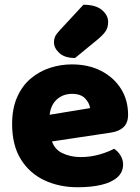

<svg xmlns="http://www.w3.org/2000/svg" viewBox="-20 -772 589 808"><path d="M134 -167 128 -279 359 -317Q357 -337 339 -357Q321 -377 283 -377Q243 -377 216.5 -351Q190 -325 188 -277L194 -193Q204 -147 239.5 -129Q275 -111 319 -111Q361 -111 399 -122Q437 -133 460 -146Q476 -136 487 -118Q498 -100 498 -80Q498 -47 473.5 -25.5Q449 -4 406 6Q363 16 307 16Q229 16 166.5 -13.5Q104 -43 67.5 -102Q31 -161 31 -250Q31 -316 52.5 -364Q74 -412 110 -442Q146 -472 190.5 -486.5Q235 -501 282 -501Q353 -501 406 -473.5Q459 -446 489 -398.5Q519 -351 519 -289Q519 -255 500 -237Q481 -219 447 -214ZM230 -643 331 -752Q383 -752 409 -730Q435 -708 435 -680Q435 -657 425 -641.5Q415 -626 391 -606L296 -528Q252 -528 229.5 -549Q207 -570 207 -594Q207 -606 211.5 -617Q216 -628 230 -643Z"/></svg>

Font: Baloo Tamma 2 ExtraBold
Style: Regular
Weight: 800
Designer: Divya Kowshik, Shuchita Grover and Ek Type
Foundry: Ek Type
Version: Version 1.700